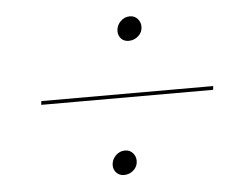

<svg xmlns="http://www.w3.org/2000/svg" viewBox="-39 -591 658 513"><g transform="rotate(-5 290.0 -334.5)"><path d="M71 -340H532L531 -330H70ZM290 -508Q290 -523 300.8 -534Q311.5 -545 326 -545Q339 -545 347 -536Q355 -527 355 -515Q355 -500 343.8 -490Q332.5 -480 318 -480Q305 -480 297.5 -488.2Q290 -496.5 290 -508ZM246 -152Q246 -167 256.8 -178Q267.5 -189 282 -189Q295 -189 303 -180Q311 -171 311 -159Q311 -144 300 -134Q289 -124 274 -124Q262 -124 254 -132.2Q246 -140.5 246 -152Z"/></g></svg>

Font: Lato Hairline
Style: Italic
Weight: 250
Italic angle: -7°
Designer: Lukasz Dziedzic
Foundry: Lukasz Dziedzic
Version: Version 1.104; Western+Polish opensource